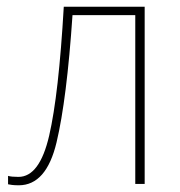

<svg xmlns="http://www.w3.org/2000/svg" viewBox="-20 -548 536 572"><path d="M411 0V-528H170Q155 -267 126.5 -144Q98 -21 35 -21Q14 -21 4 -24V1Q8 2 16 3Q24 4 36 4Q118 4 148.5 -124Q179 -252 196 -503H383V0Z"/></svg>

Font: Noto Sans Display Thin
Style: Regular
Weight: 250
Designer: Monotype Design Team
Foundry: Monotype Imaging Inc.
Version: Version 1.900